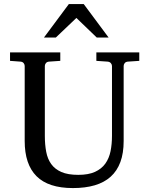

<svg xmlns="http://www.w3.org/2000/svg" viewBox="-20 -936 752 972"><path d="M627 -624Q616.2 -623 611.1 -616.2Q606 -609.4 606 -602.1V-222.2Q606 -160.6 589.4 -115.7Q572.8 -70.8 540.3 -41.5Q507.8 -12.2 459.7 2Q411.6 16.1 349.1 16.1Q225.1 16.1 165 -43.9Q105 -104 105 -222.2V-602.1Q105 -609.4 99.9 -616.2Q94.7 -623 84 -624L30.8 -627.9V-670.9H285.2V-627.9L228 -624Q217.3 -623 212.2 -616.2Q207 -609.4 207 -602.1V-248Q207 -204.1 213.9 -167.7Q220.7 -131.3 239.3 -105.5Q257.8 -79.6 290.8 -65.2Q323.7 -50.8 376 -50.8Q427.7 -50.8 460.9 -65.9Q494.1 -81.1 513.2 -107.7Q532.2 -134.3 539.6 -170.4Q546.9 -206.5 546.9 -248V-602.1Q546.9 -609.4 541.3 -616.2Q535.6 -623 524.9 -624L467.8 -627.9V-670.9H685.1V-627.9ZM469.7 -746.1 366.7 -845.2 262.7 -746.1H202.6L328.6 -915.5H403.8L529.8 -746.1Z"/></svg>

Font: BabelStone Ogham Pictish
Style: Bold Italic
Weight: 700
Italic angle: -30°
Designer: Andrew West
Foundry: BabelStone
Version: Version 1.02 March 14, 2022